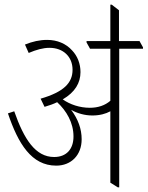

<svg xmlns="http://www.w3.org/2000/svg" viewBox="-20 -798 633 823"><path d="M221 -88C285 -88 330 -133 330 -201C330 -245 315 -287 285 -327C312 -312 343 -303 376 -303C407 -303 433 -310 453 -321V-15L485 5H491V-589H593V-595L578 -622H490V-754L459 -778H453V-622H351V-616L366 -589H453V-366C430 -346 400 -336 365 -336C322 -336 280 -350 249 -372C302 -403 325 -443 325 -489C325 -525 312 -558 289 -582C263 -611 225 -627 182 -627C150 -627 119 -620 87 -607L103 -571C136 -585 165 -593 192 -593C251 -593 291 -555 291 -499C291 -443 254 -404 154 -375L171 -340C191 -346 209 -352 225 -360C265 -323 295 -272 295 -213C295 -159 265 -125 212 -125C132 -125 83 -201 41 -321L14 -312C58 -182 115 -88 221 -88Z"/></svg>

Font: Noto Serif Devanagari Condensed ExtraLight
Style: Regular
Weight: 200
Width: 3
Designer: Universal Thirst, Indian Type Foundry and the Monotype Design Team
Foundry: Monotype Imaging Inc.
Version: Version 2.004